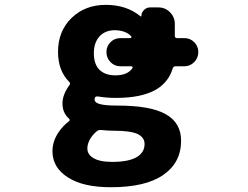

<svg xmlns="http://www.w3.org/2000/svg" viewBox="-20 -578 1040 806"><path d="M445.3 208Q329.1 208 265.6 167Q200.2 126 200.2 56.6Q200.2 15.6 225.6 -22.5Q245.1 -50.8 268.6 -68.4Q276.4 -74.2 269.5 -80.1Q242.2 -104.5 242.2 -143.6Q242.2 -180.7 271.5 -220.7Q277.3 -227.5 270.5 -234.4Q223.6 -281.2 223.6 -360.4Q223.6 -447.3 280.3 -502.4Q336.9 -557.6 423.8 -557.6Q511.7 -557.6 569.3 -509.8Q573.2 -506.8 573.2 -510.7Q574.2 -526.4 585 -536.6Q595.7 -546.9 610.4 -546.9H644.5Q673.8 -546.9 693.8 -526.4Q713.9 -505.9 713.9 -477.5V-427.7Q713.9 -418 723.6 -418H753.9Q778.3 -418 795.4 -400.9Q812.5 -383.8 812.5 -359.4Q812.5 -335 795.4 -317.4Q778.3 -299.8 753.9 -299.8H716.8Q708 -299.8 705.1 -291Q687.5 -232.4 633.8 -201.2Q573.2 -167 467.8 -167Q426.8 -167 392.6 -172.9Q380.9 -174.8 377.9 -167Q377 -163.1 377 -160.2Q377 -148.4 394.5 -142.6Q415 -134.8 472.7 -134.8Q612.3 -134.8 675.8 -98.6Q740.2 -62.5 740.2 12.7Q740.2 105.5 664.1 157.2Q589.8 208 445.3 208ZM404.3 -32.2Q393.6 -33.2 386.7 -27.3Q371.1 -14.6 360.4 2Q346.7 24.4 346.7 44.9Q346.7 70.3 371.1 85Q397.5 101.6 451.2 101.6Q520.5 101.6 554.7 81.1Q586.9 61.5 586.9 26.4Q586.9 0 559.6 -14.6Q530.3 -29.3 455.1 -29.3Q433.6 -29.3 404.3 -32.2ZM461.9 -451.2Q421.9 -451.2 397.9 -425.3Q374 -399.4 374 -354.5Q374 -308.6 397.5 -285.2Q420.9 -261.7 464.8 -261.7Q515.6 -261.7 536.1 -292Q537.1 -293 537.1 -294.4Q537.1 -295.9 536.1 -296.9Q534.2 -299.8 531.2 -299.8H485.4Q460.9 -299.8 443.8 -317.4Q426.8 -335 426.8 -359.4Q426.8 -383.8 443.8 -400.9Q460.9 -418 485.4 -418H526.4Q530.3 -418 531.7 -420.9Q533.2 -423.8 530.3 -425.8Q508.8 -450.2 461.9 -451.2Z"/></svg>

Font: Rounded-X Mgen+ 1m bold
Style: Bold
Weight: 700
Designer: [Source Han Sans]
Ryoko NISHIZUKA  (kana & ideographs); Paul D. Hunt (Latin, Greek & Cyrillic); Wenlong ZHANG  (bopomofo
Version: Version 1.059.20150602